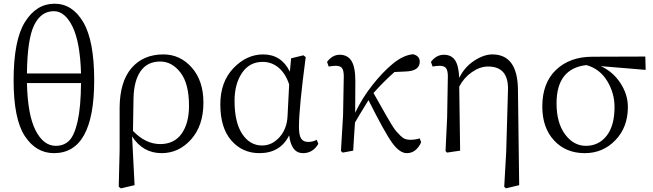

<svg xmlns="http://www.w3.org/2000/svg" viewBox="-20 -827 3586 1054"><path d="M424.8 -371.1H127.9Q131.8 -196.3 175.3 -111.3Q218.8 -26.4 286.1 -26.4Q331.1 -26.4 359.9 -55.2Q388.7 -84 406.2 -161.6Q423.8 -239.3 424.8 -371.1ZM127.9 -423.8H424.8Q419.9 -594.7 378.4 -680.2Q336.9 -765.6 275.4 -765.6Q205.1 -765.6 167.5 -689Q129.9 -612.3 127.9 -423.8ZM279.3 -806.6Q377.9 -806.6 437.5 -704.6Q497.1 -602.5 497.1 -386.7Q497.1 13.7 276.4 13.7Q177.7 13.7 116.2 -80.1Q54.7 -173.8 54.7 -385.7Q54.7 -606.4 117.2 -706.5Q179.7 -806.6 279.3 -806.6Z M712.9 -286.1 710 -108.4Q779.3 -36.1 859.4 -36.1Q936.5 -36.1 977.1 -93.3Q1017.6 -150.4 1017.6 -246.1Q1017.6 -368.2 970.7 -428.7Q923.8 -489.3 859.4 -489.3Q789.1 -489.3 752 -436.5Q714.8 -383.8 712.9 -286.1ZM636.7 -3.9V-235.4Q637.7 -378.9 702.1 -453.6Q766.6 -528.3 877 -528.3Q968.8 -528.3 1032.7 -456.1Q1096.7 -383.8 1096.7 -263.7Q1096.7 -137.7 1029.3 -62Q961.9 13.7 867.2 13.7Q764.6 13.7 705.1 -78.1L718.8 189.5L643.6 207L631.8 198.2Z M1558.6 -191.4 1567.4 -363.3Q1547.9 -422.9 1509.8 -455.1Q1471.7 -487.3 1421.9 -487.3Q1349.6 -487.3 1308.6 -426.8Q1267.6 -366.2 1267.6 -273.4Q1267.6 -155.3 1309.6 -91.8Q1351.6 -28.3 1418.9 -28.3Q1473.6 -28.3 1514.6 -74.2Q1555.7 -120.1 1558.6 -191.4ZM1718.8 -59.6 1727.5 -37.1Q1697.3 13.7 1643.6 13.7Q1579.1 13.7 1567.4 -84Q1518.6 13.7 1404.3 13.7Q1310.5 13.7 1250 -55.7Q1189.5 -125 1189.5 -253.9Q1189.5 -377.9 1261.7 -453.1Q1334 -528.3 1424.8 -528.3Q1524.4 -528.3 1571.3 -433.6L1578.1 -506.8L1645.5 -523.4L1658.2 -513.7Q1621.1 -232.4 1621.1 -131.8Q1621.1 -84 1633.3 -65.9Q1645.5 -47.9 1671.9 -47.9Q1697.3 -47.9 1718.8 -59.6Z M2284.2 -67.4 2292 -45.9Q2264.6 13.7 2212.9 13.7Q2173.8 13.7 2132.8 -43Q2091.8 -99.6 2002.9 -277.3Q1944.3 -182.6 1928.7 -154.3Q1926.8 -126 1923.3 -73.2Q1919.9 -20.5 1918.9 0L1861.3 10.7L1851.6 2L1863.3 -193.4L1867.2 -408.2Q1867.2 -439.5 1857.9 -452.6Q1848.6 -465.8 1823.2 -465.8Q1809.6 -465.8 1784.2 -461.9L1775.4 -487.3Q1804.7 -526.4 1844.7 -526.4Q1888.7 -526.4 1909.7 -492.2Q1930.7 -458 1930.7 -381.8Q1930.7 -258.8 1929.7 -208Q1967.8 -288.1 2023.9 -359.4Q2080.1 -430.7 2136.7 -477.5Q2194.3 -524.4 2247.1 -529.3Q2284.2 -520.5 2284.2 -488.3Q2284.2 -437.5 2208 -434.6L2145.5 -431.6Q2086.9 -379.9 2030.3 -316.4Q2045.9 -289.1 2068.8 -248.5Q2091.8 -208 2102.5 -189Q2113.3 -169.9 2129.4 -143.6Q2145.5 -117.2 2155.8 -105.5Q2166 -93.8 2179.2 -81.1Q2192.4 -68.4 2204.6 -64Q2216.8 -59.6 2231.4 -59.6Q2260.7 -59.6 2284.2 -67.4Z M2823.2 -340.8 2830.1 189.5 2756.8 207 2748 198.2 2758.8 6.8 2768.6 -333Q2772.5 -461.9 2659.2 -461.9Q2615.2 -461.9 2570.8 -431.2Q2526.4 -400.4 2501 -351.6L2505.9 0L2433.6 10.7L2425.8 2L2434.6 -181.6L2438.5 -408.2Q2438.5 -439.5 2428.7 -452.6Q2418.9 -465.8 2393.6 -465.8Q2379.9 -465.8 2354.5 -461.9L2345.7 -487.3Q2375 -526.4 2417 -526.4Q2457 -526.4 2477.5 -497.1Q2498 -467.8 2501 -399.4Q2529.3 -458 2582.5 -493.2Q2635.7 -528.3 2682.6 -528.3Q2819.3 -528.3 2823.2 -340.8Z M3196.3 -26.4Q3266.6 -26.4 3310.1 -81.5Q3353.5 -136.7 3353.5 -239.3Q3353.5 -316.4 3313 -382.8Q3272.5 -449.2 3199.2 -469.7Q3035.2 -451.2 3035.2 -259.8Q3035.2 -152.3 3082 -89.4Q3128.9 -26.4 3196.3 -26.4ZM3524.4 -443.4 3278.3 -463.9Q3344.7 -433.6 3385.7 -371.1Q3426.8 -308.6 3426.8 -239.3Q3426.8 -128.9 3358.4 -57.6Q3290 13.7 3190.4 13.7Q3085.9 13.7 3021.5 -56.2Q2957 -126 2957 -242.2Q2957 -372.1 3032.7 -443.8Q3108.4 -515.6 3232.4 -515.6L3522.5 -516.6Z"/></svg>

Font: Bpmf Zihi Serif Regular
Style: Regular
Weight: 400
Foundry: But Ko
Version: Version 1.320